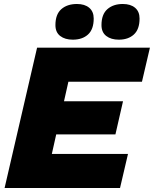

<svg xmlns="http://www.w3.org/2000/svg" viewBox="-20 -943 772 963"><path d="M3 0 166 -704H732L692 -533H323L301 -435H597L559 -269H262L240 -171H622L582 0ZM576 -744Q537 -744 513 -762.5Q489 -781 489 -817Q489 -871 518.5 -897Q548 -923 596 -923Q635 -923 657.5 -904Q680 -885 680 -850Q680 -796 651.5 -770Q623 -744 576 -744ZM345 -744Q306 -744 282 -762.5Q258 -781 258 -817Q258 -871 287.5 -897Q317 -923 366 -923Q405 -923 427.5 -904Q450 -885 450 -850Q450 -796 421.5 -770Q393 -744 345 -744Z"/></svg>

Font: Prodigy Sans ExtraBold
Style: Italic
Weight: 800
Italic angle: -13°
Designer: Wei Huang
Foundry: Wei Huang
Version: Version 1.003; ttfautohint (v1.8.3)